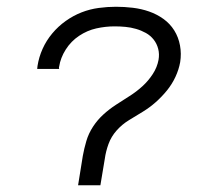

<svg xmlns="http://www.w3.org/2000/svg" viewBox="-20 -548 640 568"><path d="M277 0H211L225 -87Q229 -109 235.5 -131Q242 -153 255 -173Q268 -193 285.5 -209Q303 -225 323 -238Q343 -251 363.5 -264Q384 -277 401.5 -293Q419 -309 432 -329Q445 -349 449 -371Q452 -388 448 -403.5Q444 -419 434.5 -431Q425 -443 411.5 -450.5Q398 -458 382.5 -462.5Q367 -467 351 -468.5Q335 -470 319 -470Q292 -470 265 -464Q238 -458 214 -442Q190 -426 174.5 -401.5Q159 -377 155 -351Q154 -349 154.5 -347.5Q155 -346 155 -344H90L91 -353Q95 -379 106 -403.5Q117 -428 134.5 -449Q152 -470 174.5 -486Q197 -502 221.5 -511.5Q246 -521 272 -524.5Q298 -528 323 -528Q348 -528 373 -525Q398 -522 421 -514Q444 -506 463.5 -492Q483 -478 495.5 -458Q508 -438 512.5 -413.5Q517 -389 513 -364Q509 -342 499 -320.5Q489 -299 474 -280.5Q459 -262 441 -246Q423 -230 402.5 -217.5Q382 -205 361.5 -192.5Q341 -180 325 -162Q309 -144 301 -122Q293 -100 290 -78Z"/></svg>

Font: Iosevka Light Extended Oblique
Style: Regular
Weight: 300
Width: 7
Italic angle: -9°
Monospace: yes
Designer: Belleve Invis
Foundry: Belleve Invis
Version: Version 32.5.0; ttfautohint (v1.8.4)